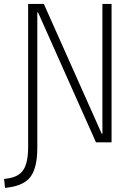

<svg xmlns="http://www.w3.org/2000/svg" viewBox="-57 -713 663 962"><path d="M-31.7 228.5 -36.6 183.6 -18.6 181.2Q38.1 173.3 61 136.7Q84 100.1 84 23.4V-693.4H162.6L452.6 -43H456.1V-693.4H502V0H423.8L133.8 -650.4H129.9V27.3Q129.9 124 98.1 169.7Q66.4 215.3 -13.7 226.1Z"/></svg>

Font: Cascadia Code NF ExtraLight
Style: Regular
Weight: 200
Monospace: yes
Designer: Aaron Bell
Foundry: Saja Typeworks
Version: Version 2404.023; ttfautohint (v1.8.4)